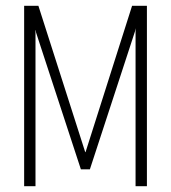

<svg xmlns="http://www.w3.org/2000/svg" viewBox="-20 -640 588 660"><path d="M63 0V-620H112L272 -120L273 -117H274L275 -120L434 -620H485V0H446V-541V-543L444 -532L289 -58H258L104 -528L103 -535L102 -537V0Z"/></svg>

Font: Smooch Sans Light
Style: Regular
Weight: 300
Designer: Robert E. Leuschke
Foundry: Robert E. Leuschke
Version: Version 1.010; ttfautohint (v1.8.3)